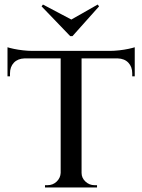

<svg xmlns="http://www.w3.org/2000/svg" viewBox="-20 -825 625 845"><path d="M416 -797 410 -805 294 -739 169 -805 163 -797 289 -666H299ZM339 -597V0H247V-597ZM573 -601V-568H13V-601ZM573 -570V-489H562V-502Q562 -531 545 -549Q528 -567 498 -568V-570ZM573 -617V-591L463 -601Q482 -601 504.5 -603.5Q527 -606 545.5 -610Q564 -614 573 -617ZM249 -64V0H178V-10Q179 -10 184 -10Q189 -10 189 -10Q213 -10 229.5 -26Q246 -42 247 -64ZM336 -64H339Q339 -42 356 -26Q373 -10 396 -10Q396 -10 401.5 -10Q407 -10 407 -10V0H336ZM88 -570V-568Q58 -567 41 -549Q24 -531 24 -502V-489H13V-570ZM13 -617Q22 -614 40.5 -610Q59 -606 81.5 -603.5Q104 -601 123 -601L13 -591Z"/></svg>

Font: Cinzel Medium
Style: Regular
Weight: 500
Designer: Natanael Gama
Version: Version 2.000